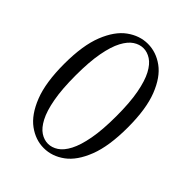

<svg xmlns="http://www.w3.org/2000/svg" viewBox="-214 -857 986 986"><g transform="rotate(45 278.5 -364.5)"><path d="M278.4 14.6Q218.8 14.6 165.9 -24Q113.1 -62.6 80 -146.5Q46.9 -230.3 46.9 -365.5Q46.9 -499.9 80 -583.1Q113.1 -666.2 165.9 -704.4Q218.8 -742.7 278.4 -742.7Q338.7 -742.7 391.3 -704.4Q443.9 -666.2 476.5 -583.1Q509.2 -499.9 509.2 -365.5Q509.2 -230.3 476.5 -146.5Q443.9 -62.6 391.3 -24Q338.7 14.6 278.4 14.6ZM278.4 -16.4Q305.9 -16.4 332.6 -33.7Q359.3 -51 380.3 -91.1Q401.4 -131.2 413.9 -198.6Q426.5 -266.1 426.5 -365.5Q426.5 -464 413.9 -530.6Q401.4 -597.3 380.3 -636.8Q359.3 -676.3 332.6 -693.5Q305.9 -710.8 278.4 -710.8Q250 -710.8 223.7 -693.5Q197.4 -676.3 176.4 -636.8Q155.3 -597.3 142.9 -530.7Q130.4 -464.2 130.4 -365.5Q130.4 -266.1 142.9 -198.5Q155.3 -131 176.4 -91Q197.4 -51 223.7 -33.7Q250 -16.4 278.4 -16.4Z"/></g></svg>

Font: Noto Serif HK
Style: Regular
Weight: 200
Designer: Ryoko NISHIZUKA 西塚涼子 (kana & ideographs); Frank Grießhammer (Latin, Greek & Cyrillic); Wenlong ZHANG 张文龙 (bopomofo); San
Foundry: Adobe
Version: Version 2.001;hotconv 1.1.0;makeotfexe 2.6.0